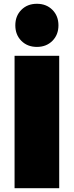

<svg xmlns="http://www.w3.org/2000/svg" viewBox="-20 -995 390 1015"><path d="M57 0V-700H293V0ZM175 -747Q125 -747 93 -779Q61 -811 61 -861Q61 -911 93 -943Q125 -975 175 -975Q225 -975 257 -943Q289 -911 289 -861Q289 -811 257 -779Q225 -747 175 -747Z"/></svg>

Font: Montserrat Thin Black
Style: Regular
Weight: 900
Version: Version 9.000